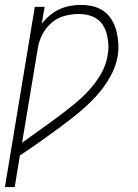

<svg xmlns="http://www.w3.org/2000/svg" viewBox="-43 -548 563 783"><path d="M-23 215 99 -520H139L127 -451Q142 -470 160.5 -485.5Q179 -501 200 -510.5Q221 -520 243 -524Q265 -528 287 -528Q313 -528 337.5 -522Q362 -516 381.5 -501.5Q401 -487 413.5 -466Q426 -445 432 -420.5Q438 -396 439.5 -370.5Q441 -345 437 -319Q429 -274 404.5 -231.5Q380 -189 346.5 -153Q313 -117 275 -86Q237 -55 197.5 -26Q158 3 118.5 31Q79 59 38 86L17 215ZM47 34Q82 9 117 -16Q152 -41 186.5 -66.5Q221 -92 254.5 -119Q288 -146 317.5 -177.5Q347 -209 368.5 -246Q390 -283 396 -323Q400 -344 399 -364.5Q398 -385 393.5 -404.5Q389 -424 379.5 -441Q370 -458 354 -469.5Q338 -481 318.5 -486Q299 -491 278 -491Q249 -491 219.5 -483Q190 -475 166.5 -454.5Q143 -434 129 -406Q115 -378 111 -350Z"/></svg>

Font: Iosevka Extralight Oblique
Style: Regular
Weight: 200
Italic angle: -9°
Monospace: yes
Designer: Belleve Invis
Foundry: Belleve Invis
Version: Version 32.5.0; ttfautohint (v1.8.4)